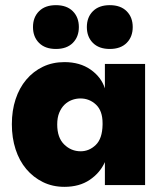

<svg xmlns="http://www.w3.org/2000/svg" viewBox="-20 -718 629 745"><path d="M230 7Q184 7 146.5 -11.5Q109 -30 82 -62Q55 -94 40.5 -138.5Q26 -183 26 -236Q26 -289 40.5 -333Q55 -377 82 -409Q109 -441 146.5 -459Q184 -477 230 -477Q290 -477 331.5 -448Q373 -419 387 -375V-470H543V0H387V-89Q368 -47 328 -20Q288 7 230 7ZM293 -131Q326 -131 351.5 -155.5Q377 -180 378 -234V-240Q378 -288 352.5 -312Q327 -336 292 -336Q275 -336 259 -330Q243 -324 230.5 -312Q218 -300 210 -281Q202 -262 202 -235Q202 -184 229 -157.5Q256 -131 293 -131ZM197 -528Q155 -528 131.5 -551.5Q108 -575 108 -613Q108 -651 131.5 -674.5Q155 -698 197 -698Q239 -698 262.5 -674.5Q286 -651 286 -613Q286 -575 262.5 -551.5Q239 -528 197 -528ZM406 -528Q364 -528 340.5 -551.5Q317 -575 317 -613Q317 -651 340.5 -674.5Q364 -698 406 -698Q448 -698 471.5 -674.5Q495 -651 495 -613Q495 -575 471.5 -551.5Q448 -528 406 -528Z"/></svg>

Font: Tilda Sans Black
Style: Regular
Weight: 900
Designer: ParaType Ltd
Foundry: ParaType Ltd
Version: Version 1.009